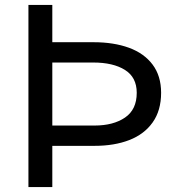

<svg xmlns="http://www.w3.org/2000/svg" viewBox="-20 -760 702 780"><path d="M364 -167.5H192.5V0H95.5V-740H192.5V-588.5H360Q442 -588.5 503.8 -566Q565.5 -543.5 600 -497.5Q634.5 -451.5 634.5 -383Q634.5 -311 600.2 -262.8Q566 -214.5 505.2 -191Q444.5 -167.5 364 -167.5ZM364 -250Q440.5 -250 488 -282.5Q535.5 -315 535.5 -383Q535.5 -446 487.5 -476Q439.5 -506 359 -506H192.5V-250Z"/></svg>

Font: 1883 Sans
Style: Regular
Weight: 400
Designer: 1883 Sans project is a fork of Public Sans.
Version: Version 1.009